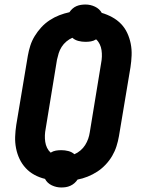

<svg xmlns="http://www.w3.org/2000/svg" viewBox="-20 -792 640 849"><path d="M251 37Q229 37 209 27.5Q189 18 179 -1Q154 -7 132 -19Q110 -31 93.5 -49Q77 -67 66.5 -89Q56 -111 51 -136.5Q46 -162 47 -188Q48 -214 52 -240L103 -545Q107 -568 114 -590Q121 -612 133.5 -632.5Q146 -653 162.5 -671Q179 -689 199.5 -702.5Q220 -716 242 -724.5Q264 -733 287 -738Q293 -747 301 -754Q309 -761 318.5 -765Q328 -769 338 -770.5Q348 -772 358 -772Q380 -772 400 -762.5Q420 -753 430 -735Q454 -728 476 -716Q498 -704 515 -686.5Q532 -669 542.5 -646.5Q553 -624 558 -599Q563 -574 562 -547.5Q561 -521 557 -495L506 -190Q502 -167 495 -145Q488 -123 476 -102.5Q464 -82 447 -64Q430 -46 410 -33Q390 -20 367.5 -11Q345 -2 323 2Q317 11 309 18Q301 25 291 29.5Q281 34 271 35.5Q261 37 251 37ZM309 -110Q323 -116 335.5 -126.5Q348 -137 356.5 -150.5Q365 -164 370 -178.5Q375 -193 377 -207L427 -512Q430 -527 430.5 -541.5Q431 -556 429 -570Q427 -584 421 -596.5Q415 -609 405 -618Q394 -611 382 -609Q370 -607 358 -607Q342 -607 326.5 -611Q311 -615 300 -625Q286 -619 273.5 -608.5Q261 -598 252.5 -584.5Q244 -571 239.5 -556.5Q235 -542 232 -528L182 -223Q179 -208 178.5 -193.5Q178 -179 180 -165Q182 -151 188 -138.5Q194 -126 204 -117Q215 -124 227 -126Q239 -128 251 -128Q267 -128 282.5 -124Q298 -120 309 -110Z"/></svg>

Font: Iosevka Curly Heavy Extended
Style: Italic
Weight: 900
Width: 7
Italic angle: -9°
Monospace: yes
Designer: Belleve Invis
Foundry: Belleve Invis
Version: Version 11.1.0; ttfautohint (v1.8.3)